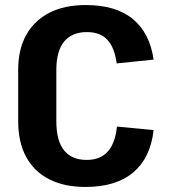

<svg xmlns="http://www.w3.org/2000/svg" viewBox="-20 -730 667 760"><path d="M318 10Q234 10 174.5 -20.5Q115 -51 83.5 -109Q52 -167 52 -250V-453Q52 -535 84 -592Q116 -649 175.5 -679.5Q235 -710 319 -710Q439 -710 506 -654.5Q573 -599 588 -494L442 -479Q433 -543 404.5 -573Q376 -603 324 -603Q265 -603 234 -565.5Q203 -528 203 -453V-250Q203 -173 233.5 -135Q264 -97 323 -97Q377 -97 406.5 -130Q436 -163 443 -229L588 -215Q576 -106 508 -48Q440 10 318 10Z"/></svg>

Font: Pathway Extreme SemiCondensed
Style: Bold
Weight: 700
Width: 4
Version: Version 1.001;gftools[0.9.26]